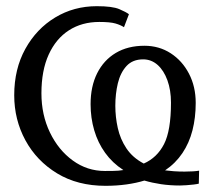

<svg xmlns="http://www.w3.org/2000/svg" viewBox="-20 -590 690 621"><path d="M321 11Q231 11 164.8 -29.2Q98.5 -69.5 62.2 -136.2Q26 -203 26 -282Q26 -367 62 -432Q98 -497 158.5 -533.5Q219 -570 293 -570Q343.5 -570 365.8 -560.5Q388 -551 397 -544L381 -502Q370.5 -509 353.5 -514Q336.5 -519 301 -519Q245 -519 203 -492Q161 -465 137.5 -413.5Q114 -362 114 -288Q114 -218.5 141.5 -161.5Q169 -104.5 215.5 -70.8Q262 -37 319 -37Q335 -37 345.2 -37.2Q355.5 -37.5 363 -38Q370.5 -38.5 379 -40Q343.5 -63 320 -95.8Q296.5 -128.5 284.8 -168.5Q273 -208.5 273 -253Q273 -310.5 294.2 -353Q315.5 -395.5 354.5 -418.8Q393.5 -442 447 -442Q494.5 -442 532 -417.8Q569.5 -393.5 591.2 -351.8Q613 -310 613 -257Q613 -209.5 602.5 -168.5Q592 -127.5 570 -94.8Q548 -62 514 -39Q524.5 -37.5 541.8 -36.2Q559 -35 577 -35Q591.5 -35 603.8 -35.8Q616 -36.5 624 -38L623 4Q617.5 5.5 606.8 6.8Q596 8 583.8 9Q571.5 10 562 10Q530 10 501.2 5.8Q472.5 1.5 447 -6Q421 2 389 6.5Q357 11 321 11ZM445 -61Q488 -80 510.5 -123.8Q533 -167.5 533 -258Q533 -298.5 521.5 -330.2Q510 -362 489.8 -380Q469.5 -398 443 -398Q409 -398 389.2 -376.5Q369.5 -355 361.2 -320.8Q353 -286.5 353 -248Q353 -211.5 361 -175.8Q369 -140 389 -110Q409 -80 445 -61Z"/></svg>

Font: Merriweather 7pt Light
Style: Regular
Weight: 300
Designer: Eben Sorkin
Foundry: Eben Sorkin
Version: Version 2.200;gftools[0.9.31]